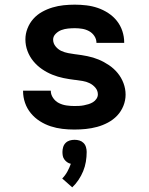

<svg xmlns="http://www.w3.org/2000/svg" viewBox="-20 -548 640 824"><path d="M299 8Q273 8 247.5 5Q222 2 197.5 -6Q173 -14 151 -28Q129 -42 112.5 -62Q96 -82 87.5 -106.5Q79 -131 79 -157V-159H198V-158Q198 -142 208 -127.5Q218 -113 233 -105.5Q248 -98 265 -95.5Q282 -93 299 -93Q309 -93 319.5 -93.5Q330 -94 340 -96Q350 -98 360 -101Q370 -104 379 -109.5Q388 -115 394 -124Q400 -133 400 -143Q400 -159 389.5 -171.5Q379 -184 364.5 -191Q350 -198 334.5 -200.5Q319 -203 304 -205H302Q277 -208 252.5 -213Q228 -218 204.5 -227.5Q181 -237 160 -251.5Q139 -266 123 -285.5Q107 -305 98 -329Q89 -353 89 -379Q89 -403 98 -426Q107 -449 123 -467Q139 -485 160.5 -497Q182 -509 205.5 -516Q229 -523 253 -525.5Q277 -528 301 -528Q326 -528 351 -525Q376 -522 399.5 -514Q423 -506 444.5 -492Q466 -478 481.5 -458.5Q497 -439 505 -415Q513 -391 513 -366V-364H394Q394 -380 385 -393.5Q376 -407 362 -414.5Q348 -422 332.5 -424.5Q317 -427 301 -427Q287 -427 272 -425.5Q257 -424 243.5 -419Q230 -414 219 -403Q208 -392 208 -378Q208 -362 218.5 -349Q229 -336 243 -329.5Q257 -323 273 -320Q289 -317 304 -315H305Q330 -312 355 -307Q380 -302 403 -292.5Q426 -283 447.5 -268.5Q469 -254 485 -234.5Q501 -215 510 -191Q519 -167 519 -142Q519 -117 509.5 -93.5Q500 -70 483 -52Q466 -34 443.5 -22Q421 -10 397 -3.5Q373 3 348.5 5.5Q324 8 299 8ZM290 256 247 218Q260 205 269 188.5Q278 172 284 155Q275 153 268 148Q261 143 256 136Q251 129 249.5 121Q248 113 248 104Q248 94 251 83.5Q254 73 261.5 65.5Q269 58 279 55Q289 52 300 52Q311 52 321 55Q331 58 338.5 65.5Q346 73 349 83.5Q352 94 352 104Q352 125 348.5 146Q345 167 337 186.5Q329 206 317 224Q305 242 290 256Z"/></svg>

Font: Iosevka Book
Style: Bold
Weight: 700
Designer: Belleve Invis
Foundry: Belleve Invis
Version: Version 28.0.7; ttfautohint (v1.8.3)